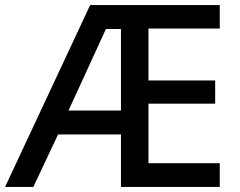

<svg xmlns="http://www.w3.org/2000/svg" viewBox="-21 -734 943 754"><path d="M842 0H454V-206H207L110 0H-1L333 -714H842V-622H562V-418H824V-327H562V-93H842ZM248 -300H454V-620H395Z"/></svg>

Font: Noto Sans Arabic Med
Style: Regular
Weight: 500
Designer: Monotype Design Team, Nadine Chahine, Nizar Qandah and Khaled Hosny
Foundry: Monotype Imaging Inc.
Version: Version 2.012; ttfautohint (v1.8.4.7-5d5b)